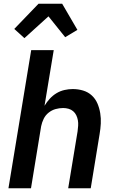

<svg xmlns="http://www.w3.org/2000/svg" viewBox="-20 -1002 640 1022"><path d="M25 0 146 -735H266L217 -439Q229 -459 245 -476.5Q261 -494 281 -506Q301 -518 323.5 -523Q346 -528 367 -528Q396 -528 422.5 -520Q449 -512 468.5 -494Q488 -476 498.5 -451.5Q509 -427 513.5 -399.5Q518 -372 516.5 -344Q515 -316 510 -287L463 0H343L393 -303Q395 -318 396 -333Q397 -348 394.5 -362Q392 -376 386 -388.5Q380 -401 369.5 -410Q359 -419 345 -423Q331 -427 316 -427Q296 -427 276 -421.5Q256 -416 239 -402.5Q222 -389 212.5 -369.5Q203 -350 199 -330L145 0ZM110 -799 56 -848 185 -982H311L392 -843L327 -804L238 -915Z"/></svg>

Font: Iosevka Extended Oblique
Style: Bold
Weight: 700
Width: 7
Italic angle: -9°
Monospace: yes
Designer: Belleve Invis
Foundry: Belleve Invis
Version: Version 32.5.0; ttfautohint (v1.8.4)